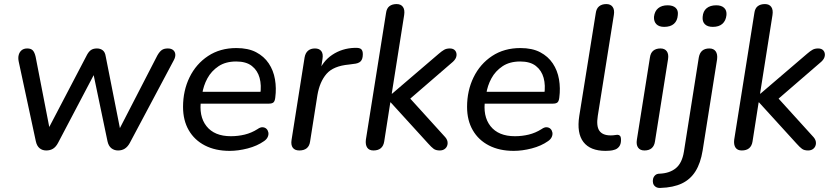

<svg xmlns="http://www.w3.org/2000/svg" viewBox="-20 -732 4092 943"><path d="M207 7Q188 7 174.5 -4Q161 -15 156 -38L72 -429Q68 -448 72 -462.5Q76 -477 86.5 -485.5Q97 -494 114 -494Q132 -494 141 -484.5Q150 -475 155 -453L229 -72H203L408 -464Q417 -480 428 -487Q439 -494 456 -494Q473 -494 484.5 -485Q496 -476 499 -456L575 -72H553L753 -460Q764 -479 775 -486.5Q786 -494 804 -494Q821 -494 830.5 -486Q840 -478 841 -465Q842 -452 834 -437L617 -29Q607 -11 593 -2Q579 7 560 7Q541 7 527 -4Q513 -15 508 -38L429 -416H468L265 -30Q255 -11 241 -2Q227 7 207 7Z M1108 9Q1038 9 986.5 -17.5Q935 -44 907 -92.5Q879 -141 879 -207Q879 -287 911 -352.5Q943 -418 1002 -457Q1061 -496 1141 -496Q1199 -496 1238 -475.5Q1277 -455 1300 -420.5Q1323 -386 1330.5 -342.5Q1338 -299 1332 -253Q1330 -235 1323 -229Q1316 -223 1301 -223H950L958 -281H1276L1258 -267Q1265 -313 1255 -349.5Q1245 -386 1217 -408Q1189 -430 1140 -430Q1088 -430 1053 -406.5Q1018 -383 998.5 -347Q979 -311 973 -270L968 -245Q955 -162 994 -112.5Q1033 -63 1114 -63Q1149 -63 1182 -71Q1215 -79 1245 -98Q1259 -108 1270.5 -107Q1282 -106 1289 -99Q1296 -92 1298 -81.5Q1300 -71 1295 -59.5Q1290 -48 1277 -39Q1243 -15 1196.5 -3Q1150 9 1108 9Z M1450 7Q1428 7 1418 -6.5Q1408 -20 1412 -45L1476 -450Q1480 -472 1493 -483Q1506 -494 1527 -494Q1548 -494 1558 -481Q1568 -468 1564 -443L1553 -371H1542Q1563 -430 1611.5 -462.5Q1660 -495 1722 -497Q1746 -498 1754 -490.5Q1762 -483 1762 -466Q1762 -442 1751.5 -431Q1741 -420 1716 -418L1694 -415Q1617 -408 1583.5 -369Q1550 -330 1539 -265L1503 -37Q1500 -15 1486.5 -4Q1473 7 1450 7Z M1814 7Q1793 7 1783.5 -7Q1774 -21 1777 -46L1876 -668Q1879 -691 1892.5 -701.5Q1906 -712 1928 -712Q1949 -712 1959 -698Q1969 -684 1965 -658L1904 -272H1906L2135 -468Q2150 -481 2161.5 -487.5Q2173 -494 2189 -494Q2207 -494 2215.5 -483.5Q2224 -473 2222 -458Q2220 -443 2205 -429L1970 -226L1972 -273L2167 -58Q2179 -44 2178.5 -28.5Q2178 -13 2167.5 -3Q2157 7 2140 7Q2121 7 2110 -1Q2099 -9 2083 -27L1899 -229H1897L1867 -37Q1860 7 1814 7Z M2503 9Q2433 9 2381.5 -17.5Q2330 -44 2302 -92.5Q2274 -141 2274 -207Q2274 -287 2306 -352.5Q2338 -418 2397 -457Q2456 -496 2536 -496Q2594 -496 2633 -475.5Q2672 -455 2695 -420.5Q2718 -386 2725.5 -342.5Q2733 -299 2727 -253Q2725 -235 2718 -229Q2711 -223 2696 -223H2345L2353 -281H2671L2653 -267Q2660 -313 2650 -349.5Q2640 -386 2612 -408Q2584 -430 2535 -430Q2483 -430 2448 -406.5Q2413 -383 2393.5 -347Q2374 -311 2368 -270L2363 -245Q2350 -162 2389 -112.5Q2428 -63 2509 -63Q2544 -63 2577 -71Q2610 -79 2640 -98Q2654 -108 2665.5 -107Q2677 -106 2684 -99Q2691 -92 2693 -81.5Q2695 -71 2690 -59.5Q2685 -48 2672 -39Q2638 -15 2591.5 -3Q2545 9 2503 9Z M2954 9Q2879 9 2845.5 -34.5Q2812 -78 2825 -162L2906 -667Q2909 -690 2922.5 -701Q2936 -712 2958 -712Q2979 -712 2989 -698Q2999 -684 2995 -659L2916 -163Q2908 -112 2924 -89.5Q2940 -67 2979 -67Q2992 -67 2999.5 -68.5Q3007 -70 3012 -70Q3020 -70 3025 -65Q3030 -60 3030 -44Q3030 -23 3020 -11Q3010 1 2996 4Q2988 7 2975.5 8Q2963 9 2954 9Z M3145 7Q3124 7 3114 -7Q3104 -21 3108 -46L3172 -449Q3175 -472 3188.5 -483Q3202 -494 3224 -494Q3245 -494 3255 -480Q3265 -466 3261 -441L3197 -38Q3194 -16 3181 -4.5Q3168 7 3145 7ZM3242 -600Q3217 -600 3204 -613Q3191 -626 3192 -649Q3195 -677 3212.5 -691.5Q3230 -706 3259 -706Q3285 -706 3298.5 -693.5Q3312 -681 3309 -658Q3307 -630 3290 -615Q3273 -600 3242 -600Z M3224 191Q3209 192 3199.5 185Q3190 178 3187.5 167.5Q3185 157 3187.5 146.5Q3190 136 3198 128.5Q3206 121 3220 121Q3269 119 3299.5 94Q3330 69 3339 13L3412 -449Q3416 -472 3429 -483Q3442 -494 3464 -494Q3485 -494 3495 -480Q3505 -466 3502 -441L3431 7Q3421 69 3396 109Q3371 149 3329 169Q3287 189 3224 191ZM3481 -600Q3455 -600 3442 -613Q3429 -626 3431 -649Q3433 -677 3450.5 -691.5Q3468 -706 3498 -706Q3523 -706 3536.5 -693.5Q3550 -681 3548 -658Q3545 -630 3528 -615Q3511 -600 3481 -600Z M3623 7Q3602 7 3592.5 -7Q3583 -21 3586 -46L3685 -668Q3688 -691 3701.5 -701.5Q3715 -712 3737 -712Q3758 -712 3768 -698Q3778 -684 3774 -658L3713 -272H3715L3944 -468Q3959 -481 3970.5 -487.5Q3982 -494 3998 -494Q4016 -494 4024.5 -483.5Q4033 -473 4031 -458Q4029 -443 4014 -429L3779 -226L3781 -273L3976 -58Q3988 -44 3987.5 -28.5Q3987 -13 3976.5 -3Q3966 7 3949 7Q3930 7 3919 -1Q3908 -9 3892 -27L3708 -229H3706L3676 -37Q3669 7 3623 7Z"/></svg>

Font: Nunito ExtraLight Medium
Style: Italic
Weight: 500
Italic angle: -9°
Version: Version 3.602